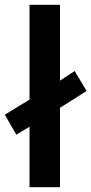

<svg xmlns="http://www.w3.org/2000/svg" viewBox="-31 -780 381 800"><path d="M92 0V-252L37 -219L-11 -302L92 -365V-760H219V-444L280 -484L330 -401L219 -331V0Z"/></svg>

Font: Noto Sans Canadian Aboriginal SemiBold
Style: Regular
Weight: 600
Designer: Monotype Design Team, Typotheque's Kevin King
Foundry: Monotype Imaging Inc.
Version: Version 2.004; ttfautohint (v1.8.4.7-5d5b)